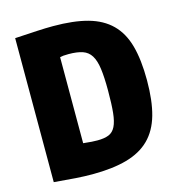

<svg xmlns="http://www.w3.org/2000/svg" viewBox="-112 -845 878 953"><g transform="rotate(-15 327.0 -368.5)"><path d="M245 12Q207 12 161.5 9Q116 6 50 0V-740Q118 -744 163.5 -746.5Q209 -749 247 -749Q352 -749 424.5 -729Q497 -709 542.5 -664Q588 -619 608 -546.5Q628 -474 628 -369Q628 -264 607.5 -191.5Q587 -119 541.5 -74Q496 -29 423 -8.5Q350 12 245 12ZM314 -144Q349 -144 371.5 -153Q394 -162 406.5 -187Q419 -212 423.5 -256Q428 -300 428 -370Q428 -439 422 -482.5Q416 -526 400.5 -551Q385 -576 357 -585.5Q329 -595 285 -595Q268 -595 258.5 -594Q249 -593 241 -591V-149Q268 -146 284 -145Q300 -144 314 -144Z"/></g></svg>

Font: Encode Sans Compressed
Style: Black
Weight: 900
Designer: Pablo Impallari, Andres Torresi
Foundry: Pablo Impallari, Andres Torresi
Version: Version 1.000; ttfautohint (v1.00) -l 8 -r 50 -G 200 -x 14 -